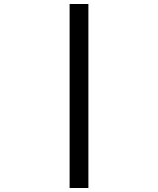

<svg xmlns="http://www.w3.org/2000/svg" viewBox="-20 -880 790 960"><path d="M328 -860H422V60H328Z"/></svg>

Font: Martian Mono Custom sWd Rg
Style: Regular
Weight: 400
Width: 6
Monospace: yes
Designer: Alex Havermale
Foundry: Evil Martians
Version: Version 1.000